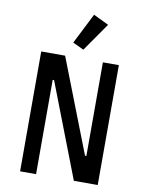

<svg xmlns="http://www.w3.org/2000/svg" viewBox="-101 -1029 843 1101"><g transform="rotate(10 320.0 -479.0)"><path d="M195 -549H187V0H94V-698H233L445 -153H453V-698H546V0H407ZM330 -750 266 -780 356 -958 445 -915Z"/></g></svg>

Font: Writer Medium
Style: Regular
Weight: 500
Monospace: yes
Designer: Mike Abbink, Paul van der Laan, Pieter van Rosmalen
Foundry: Bold Monday
Version: Version 2.001 2020